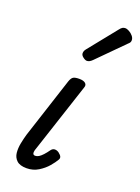

<svg xmlns="http://www.w3.org/2000/svg" viewBox="-160 -913 727 997"><g transform="rotate(20 203.0 -414.5)"><path d="M119 15Q82 15 64.5 -1.5Q47 -18 44.5 -43Q42 -68 47.5 -96Q53 -124 60 -148L169 -483Q176 -503 186 -509Q196 -515 219 -515Q242 -515 252.5 -506Q263 -497 258 -483L133 -103Q126 -85 126 -76Q126 -67 130 -64Q134 -61 139 -61Q149 -61 159 -67Q169 -73 180.5 -85.5Q192 -98 204 -115Q213 -127 225 -127Q237 -127 248 -119Q261 -109 264 -100.5Q267 -92 261 -83Q252 -67 232.5 -44Q213 -21 184 -3Q155 15 119 15ZM223 -616Q214 -616 201.5 -625.5Q189 -635 189 -646Q189 -653 191.5 -659Q194 -665 199 -671L322 -824Q331 -836 338 -840Q345 -844 353 -844Q363 -844 375.5 -837Q388 -830 397 -819Q406 -808 406 -796Q406 -788 402.5 -783Q399 -778 393 -773L252 -631Q237 -616 223 -616Z"/></g></svg>

Font: Playwrite CA
Style: Regular
Weight: 400
Designer: Veronika Burian, José Scaglione
Foundry: TypeTogether
Version: Version 1.002